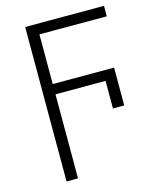

<svg xmlns="http://www.w3.org/2000/svg" viewBox="-115 -609 736 922"><g transform="rotate(-15 252.5 -148.0)"><path d="M157 236H100V-532H492V-480H157V-233H462V-45H406V-182H157Z"/></g></svg>

Font: Noto Sans Light
Style: Regular
Weight: 300
Designer: Monotype Design Team
Foundry: Monotype Imaging Inc.
Version: Version 2.007